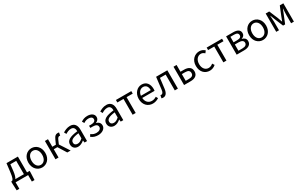

<svg xmlns="http://www.w3.org/2000/svg" viewBox="352 -2647 7748 4929"><g transform="rotate(-30 4225.5 -182.5)"><path d="M225 -469H399V-74H145C171 -113 193 -177 205 -285ZM491 -74V-543H153L124 -302C103 -127 79 -90 48 -74H22V-17L31 192H110V0H481V192H560L569 -17V-74Z M897 13C1030 13 1149 -91 1149 -271C1149 -452 1030 -557 897 -557C764 -557 645 -452 645 -271C645 -91 764 13 897 13ZM897 -63C803 -63 740 -146 740 -271C740 -396 803 -481 897 -481C991 -481 1055 -396 1055 -271C1055 -146 991 -63 897 -63Z M1557 -286 1603 -393C1631 -458 1653 -468 1682 -468C1690 -468 1694 -467 1700 -465L1716 -551C1708 -554 1696 -557 1684 -557C1625 -557 1584 -536 1542 -440L1488 -319H1383V-543H1292V0H1383V-245H1490L1642 0H1742Z M1962 13C2029 13 2090 -22 2142 -65H2145L2153 0H2228V-334C2228 -468 2172 -557 2040 -557C1953 -557 1876 -518 1826 -486L1862 -423C1905 -452 1962 -481 2025 -481C2114 -481 2137 -414 2137 -344C1906 -318 1803 -259 1803 -141C1803 -43 1871 13 1962 13ZM1988 -60C1934 -60 1892 -85 1892 -147C1892 -217 1954 -262 2137 -284V-132C2084 -85 2041 -60 1988 -60Z M2556 13C2672 13 2775 -49 2775 -150C2775 -227 2725 -269 2661 -285V-290C2718 -312 2751 -358 2751 -411C2751 -509 2659 -557 2554 -557C2475 -557 2415 -533 2363 -496L2401 -436C2445 -467 2486 -484 2549 -484C2615 -484 2662 -457 2662 -401C2662 -348 2618 -315 2531 -315H2469V-250H2544C2633 -250 2683 -219 2683 -157C2683 -97 2623 -60 2548 -60C2493 -60 2440 -73 2389 -115L2350 -56C2414 -4 2480 13 2556 13Z M3036 13C3103 13 3164 -22 3216 -65H3219L3227 0H3302V-334C3302 -468 3246 -557 3114 -557C3027 -557 2950 -518 2900 -486L2936 -423C2979 -452 3036 -481 3099 -481C3188 -481 3211 -414 3211 -344C2980 -318 2877 -259 2877 -141C2877 -43 2945 13 3036 13ZM3062 -60C3008 -60 2966 -85 2966 -147C2966 -217 3028 -262 3211 -284V-132C3158 -85 3115 -60 3062 -60Z M3579 0H3670V-469H3853V-543H3397V-469H3579Z M4177 13C4251 13 4309 -12 4357 -43L4324 -103C4284 -76 4241 -60 4188 -60C4085 -60 4014 -134 4008 -250H4374C4376 -263 4378 -282 4378 -302C4378 -457 4300 -557 4162 -557C4036 -557 3917 -447 3917 -271C3917 -92 4033 13 4177 13ZM4007 -315C4018 -422 4086 -484 4163 -484C4248 -484 4298 -425 4298 -315Z M4481 13C4560 13 4608 -47 4623 -168C4637 -268 4648 -369 4660 -469H4829V0H4921V-543H4588C4574 -425 4561 -308 4546 -191C4537 -110 4511 -75 4473 -75C4463 -75 4456 -77 4449 -79L4431 5C4447 10 4461 13 4481 13Z M5104 0H5298C5427 0 5513 -53 5513 -173C5513 -291 5427 -342 5298 -342H5195V-543H5104ZM5195 -73V-272H5288C5380 -272 5424 -242 5424 -173C5424 -104 5380 -73 5288 -73Z M5866 13C5931 13 5993 -12 6041 -56L6002 -117C5968 -86 5924 -63 5874 -63C5774 -63 5706 -146 5706 -271C5706 -396 5778 -481 5876 -481C5920 -481 5953 -461 5985 -432L6032 -493C5993 -527 5944 -557 5873 -557C5734 -557 5611 -452 5611 -271C5611 -91 5722 13 5866 13Z M6269 0H6360V-469H6543V-543H6087V-469H6269Z M6663 0H6880C7006 0 7095 -47 7095 -156C7095 -233 7042 -271 6981 -285V-290C7037 -306 7072 -345 7072 -405C7072 -504 6991 -543 6872 -543H6663ZM6753 -315V-478H6862C6946 -478 6982 -448 6982 -397C6982 -346 6947 -315 6856 -315ZM6753 -65V-250H6864C6957 -250 7005 -216 7005 -161C7005 -100 6961 -65 6870 -65Z M7441 13C7574 13 7693 -91 7693 -271C7693 -452 7574 -557 7441 -557C7308 -557 7189 -452 7189 -271C7189 -91 7308 13 7441 13ZM7441 -63C7347 -63 7284 -146 7284 -271C7284 -396 7347 -481 7441 -481C7535 -481 7599 -396 7599 -271C7599 -146 7535 -63 7441 -63Z M7836 0H7918V-245C7918 -293 7911 -376 7908 -432H7913C7928 -390 7946 -344 7963 -304L8068 -51H8129L8232 -304C8248 -344 8267 -389 8283 -432H8287C8283 -376 8277 -293 8277 -245V0H8360V-543H8255L8151 -288C8136 -242 8118 -199 8101 -155H8096C8081 -199 8064 -242 8048 -288L7941 -543H7836Z"/></g></svg>

Font: Noto Sans JP Regular
Style: Regular
Weight: 400
Designer: Ryoko NISHIZUKA (kana & ideographs); Paul D. Hunt (Latin, Greek & Cyrillic); Wenlong ZHANG (bopomofo); Sandoll Communica
Foundry: Adobe Systems Incorporated
Version: Version 1.004;PS 1.004;hotconv 1.0.82;makeotf.lib2.5.63406